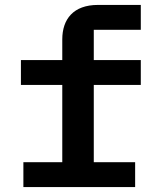

<svg xmlns="http://www.w3.org/2000/svg" viewBox="-20 -760 640 780"><path d="M75 0H529V-101H361V-415H552V-516H361V-639H552V-740H378C278 -740 233 -682 233 -600V-516H65V-415H233V-101H75Z"/></svg>

Font: IBM Mono SemiBold
Style: Regular
Weight: 600
Monospace: yes
Designer: Mike Abbink, Paul van der Laan, Pieter van Rosmalen
Foundry: Bold Monday
Version: Version 2.3